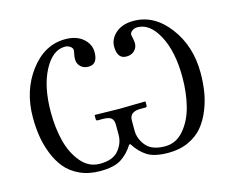

<svg xmlns="http://www.w3.org/2000/svg" viewBox="-95 -795 1144 943"><g transform="rotate(-15 477.0 -323.0)"><path d="M438 -188Q438 -211.9 425.5 -221.9Q413.1 -231.9 383.8 -231.9H356.9Q349.1 -231.9 349.1 -240.2V-258.8L351.1 -261.2Q438 -259.3 477.1 -258.8L606 -261.2L607.9 -258.8V-240.2Q607.9 -232.4 600.1 -231.9H574.2Q519 -231.9 519 -188V-136.2Q519 -94.2 548.6 -58.6Q578.1 -22.9 645 -22.9Q701.2 -22.9 740.5 -69.1Q779.8 -115.2 796.9 -182.6Q814 -250 814 -329.1Q814 -459 770.5 -541Q727.1 -623 663.1 -623Q647.9 -623 636.5 -614.5Q625 -606 625 -596.2Q625 -590.3 628.4 -576.7Q631.8 -563 631.8 -549.8Q631.8 -528.8 616.5 -513.4Q601.1 -498 575.2 -498Q529.3 -498 528.8 -560.1Q528.8 -600.1 562.5 -629.2Q596.2 -658.2 652.8 -658.2Q757.8 -658.2 831.8 -560.5Q905.8 -462.9 905.8 -327.1Q905.8 -278.3 898.9 -233.2Q892.1 -188 874 -142.6Q856 -97.2 828.4 -63.5Q800.8 -29.8 755.9 -8.8Q710.9 12.2 652.8 12.2Q583 12.2 546.4 -10.5Q509.8 -33.2 481.9 -77.1H476.1Q448.2 -33.2 411.6 -10.5Q375 12.2 305.2 12.2Q247.1 12.2 202.1 -8.8Q157.2 -29.8 129.6 -63.5Q102.1 -97.2 84.5 -142.6Q66.9 -188 60.1 -232.9Q53.2 -277.8 53.2 -327.1Q53.2 -463.4 126.7 -560.8Q200.2 -658.2 305.2 -658.2Q362.3 -658.2 395.8 -629.2Q429.2 -600.1 429.2 -560.1Q429.2 -498 382.8 -498Q356.9 -498 342 -513.4Q327.1 -528.8 327.1 -549.8Q327.1 -563 330.1 -576.4Q333 -589.8 333 -596.2Q333 -606 321.5 -614.5Q310.1 -623 294.9 -623Q231.9 -623 188.5 -541Q145 -459 145 -329.1Q145 -249 162.1 -182.1Q179.2 -115.2 218 -69.1Q256.8 -22.9 313 -22.9Q379.9 -22.9 408.9 -58.6Q438 -94.2 438 -136.2Z"/></g></svg>

Font: Linux Libertine
Style: Regular
Weight: 400
Designer: Philipp H. Poll
Foundry: Philipp H. Poll
Version: Version 5.3.0 ; ttfautohint (v0.9)